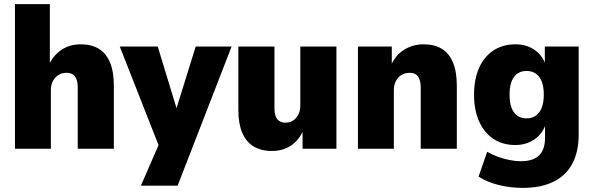

<svg xmlns="http://www.w3.org/2000/svg" viewBox="-20 -725 2894 936"><path d="M53 0V-705H223V-412H220Q241 -456 280.5 -482.5Q320 -509 374 -509Q426 -509 462 -487Q498 -465 516.5 -420Q535 -375 535 -307V0H359V-296Q359 -323 352.5 -339.5Q346 -356 333.5 -363Q321 -370 304 -370Q282 -370 265 -359.5Q248 -349 238 -330Q228 -311 228 -285V0Z M667 180 770 -57V26L564 -498H749L849 -170H832L934 -498H1109L846 180Z M1306 11Q1253 11 1216.5 -11Q1180 -33 1161 -77.5Q1142 -122 1142 -188V-498H1318V-198Q1318 -173 1324 -157.5Q1330 -142 1342.5 -134.5Q1355 -127 1372 -127Q1393 -127 1409 -137.5Q1425 -148 1434.5 -167Q1444 -186 1444 -211V-498H1620V0H1455V-91H1459Q1439 -43 1399.5 -16Q1360 11 1306 11Z M1725 0V-498H1890V-408H1887Q1908 -456 1950 -482.5Q1992 -509 2046 -509Q2098 -509 2134 -487Q2170 -465 2188.5 -420Q2207 -375 2207 -307V0H2031V-296Q2031 -323 2024.5 -339.5Q2018 -356 2006 -363Q1994 -370 1976 -370Q1954 -370 1937 -359.5Q1920 -349 1910 -330Q1900 -311 1900 -285V0Z M2528 191Q2468 191 2411.5 177Q2355 163 2313 136L2355 15Q2379 29 2408 39.5Q2437 50 2466 55.5Q2495 61 2519 61Q2579 61 2608 32.5Q2637 4 2637 -53V-116H2639Q2624 -72 2584.5 -45Q2545 -18 2492 -18Q2431 -18 2385.5 -48Q2340 -78 2315.5 -133.5Q2291 -189 2291 -263Q2291 -339 2315.5 -394Q2340 -449 2385.5 -479Q2431 -509 2493 -509Q2546 -509 2585 -482.5Q2624 -456 2639 -411H2636V-498H2801V-68Q2801 15 2770 73Q2739 131 2678 161Q2617 191 2528 191ZM2547 -148Q2587 -148 2609 -178Q2631 -208 2631 -264Q2631 -320 2609 -349.5Q2587 -379 2547 -379Q2507 -379 2485.5 -349.5Q2464 -320 2464 -264Q2464 -207 2485.5 -177.5Q2507 -148 2547 -148Z"/></svg>

Font: Nunito Sans 10pt SemiCondensed Black
Style: Regular
Weight: 900
Width: 4
Designer: Vernon Adams
Foundry: Vernon Adams
Version: Version 3.101;gftools[0.9.27]